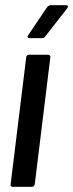

<svg xmlns="http://www.w3.org/2000/svg" viewBox="-20 -720 282 740"><path d="M21 -10 81 -499Q81 -503 84 -506Q87 -509 92 -509H165Q170 -509 172.5 -506Q175 -503 174 -499L114 -10Q112 0 103 0H29Q19 0 21 -10ZM89 -585 162 -693Q169 -700 175 -700H234Q240 -700 241.5 -696.5Q243 -693 239 -688L154 -579Q150 -573 142 -573H94Q89 -573 87 -576.5Q85 -580 89 -585Z"/></svg>

Font: Barlow Condensed Medium
Style: Italic
Weight: 500
Width: 3
Italic angle: -7°
Designer: Jeremy Tribby
Foundry: Tribby Type
Version: Version 1.408